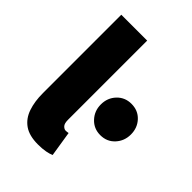

<svg xmlns="http://www.w3.org/2000/svg" viewBox="-207 -793 902 902"><g transform="rotate(45 244.0 -342.0)"><path d="M212 12Q154 12 120.5 -11.5Q87 -35 72.5 -77.5Q58 -120 58 -176V-696H230V-170Q230 -145 239.5 -135.5Q249 -126 258 -126Q263 -126 266.5 -126.5Q270 -127 276 -128L296 -2Q283 4 262 8Q241 12 212 12ZM388 -226Q345 -226 316.5 -256.5Q288 -287 288 -330Q288 -374 316.5 -404Q345 -434 388 -434Q432 -434 460 -404Q488 -374 488 -330Q488 -287 460 -256.5Q432 -226 388 -226Z"/></g></svg>

Font: Source Sans 3 ExtraLight Black
Style: Regular
Weight: 900
Version: Version 3.052;hotconv 1.1.0;makeotfexe 2.6.0